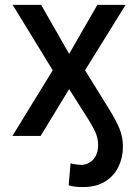

<svg xmlns="http://www.w3.org/2000/svg" viewBox="-20 -550 559 777"><path d="M193.4 -265.6 31.2 -530.3H146.5L259.8 -332L374 -530.3H488.3L324.2 -265.6L420.9 -109.4Q448.2 -65.4 462.9 -30.8Q477.5 3.9 477.5 43Q477.5 87.4 459.5 124.8Q441.4 162.1 405.3 184.6Q369.1 207 317.4 207Q299.3 207 285.6 205.6Q272 204.1 257.8 200.2L265.6 110.4Q271.5 113.3 286.4 115.2Q301.3 117.2 309.6 117.2Q326.7 117.2 342.3 107.9Q357.9 98.6 367.4 80.8Q377 63 377 38.1Q377 26.4 376 20.5Q374 2.9 365.5 -16.1Q356.9 -35.2 340.8 -61.5L259.8 -189.5L144.5 0H30.3Z"/></svg>

Font: Pretendard JP Medium
Style: Regular
Weight: 500
Designer: Base glyphs from Inter by Rasmus Andersson; Hangeul glyphs from Noto Sans CJK(Source Han Sans) by Jang Soo-young and Kan
Foundry: Kil Hyung-jin
Version: Version 1.309